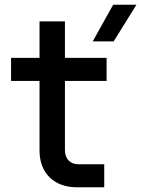

<svg xmlns="http://www.w3.org/2000/svg" viewBox="-20 -796 600 816"><path d="M463 -620 560 -776H461L374 -620ZM423 0V-98H312C278 -98 256 -122 256 -157V-452H433V-550H256V-705H148V-550H27V-452H148V-156C148 -60 210 0 307 0Z"/></svg>

Font: Tekne LDO SemiBold
Style: Regular
Weight: 600
Monospace: yes
Designer: Alessio Laiso, Mario Rullo, Paolo Rosset
Foundry: Alessio Laiso
Version: Version 1.000;hotconv 1.0.109;makeotfexe 2.5.65596